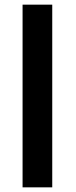

<svg xmlns="http://www.w3.org/2000/svg" viewBox="-20 -805 327 825"><path d="M77 0V-785H204.5V0Z"/></svg>

Font: Anybody ExtraExpanded Medium
Style: Regular
Weight: 500
Width: 8
Designer: Tyler Finck
Foundry: Etcetera Type Company
Version: Version 1.010; ttfautohint (v1.8.3) -l 8 -r 50 -G 200 -x 14 